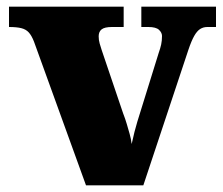

<svg xmlns="http://www.w3.org/2000/svg" viewBox="-20 -556 668 576"><path d="M82 -431Q75 -449 66.5 -458.5Q58 -468 44 -471.5Q30 -475 7 -475V-536H351V-475H316Q294 -475 285 -468Q276 -461 276 -447Q276 -436 279 -425.5Q282 -415 285 -406L349 -217Q356 -199 360.5 -183.5Q365 -168 369 -154Q373 -140 375 -124Q379 -143 383.5 -160.5Q388 -178 392 -191L456 -397Q461 -411 463.5 -422.5Q466 -434 466 -448Q466 -458 457 -466.5Q448 -475 425 -475H404V-536H628V-475H602Q590 -475 580.5 -469Q571 -463 562.5 -448Q554 -433 545 -406L410 0H238Z"/></svg>

Font: Noto Serif Bengali Black
Style: Regular
Weight: 900
Version: Version 2.003